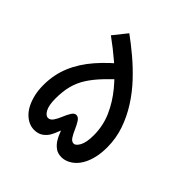

<svg xmlns="http://www.w3.org/2000/svg" viewBox="-174 -780 914 914"><g transform="rotate(45 283.5 -323.0)"><path d="M189 0Q170 0 152.5 -8Q135 -16 119.5 -31.5Q104 -47 93 -69.5Q82 -92 75.5 -120Q69 -148 69 -183Q69 -252 94 -312Q119 -372 167 -427Q215 -482 283 -535L334 -484Q286 -440 252 -404.5Q218 -369 196.5 -335.5Q175 -302 165 -264.5Q155 -227 155 -178Q155 -132 167.5 -109.5Q180 -87 195 -87Q210 -87 220.5 -102.5Q231 -118 239.5 -139Q248 -160 258 -176.5Q268 -193 281 -193Q295 -193 305.5 -176.5Q316 -160 325 -139Q334 -118 344 -102.5Q354 -87 368 -87Q382 -87 395 -111Q408 -135 408 -183Q408 -246 383.5 -302Q359 -358 318 -407.5Q277 -457 228 -499Q179 -541 129 -577L184 -646Q224 -617 267.5 -580.5Q311 -544 351.5 -501Q392 -458 424 -408Q456 -358 475 -303Q494 -248 494 -188Q494 -149 487 -119Q480 -89 468 -66.5Q456 -44 440.5 -29.5Q425 -15 407.5 -7.5Q390 0 373 0Q347 0 330 -13Q313 -26 302.5 -43.5Q292 -61 287.5 -74Q283 -87 281 -88Q280 -87 275.5 -74Q271 -61 261.5 -43.5Q252 -26 234 -13Q216 0 189 0Z"/></g></svg>

Font: Cairo Play SemiBold
Style: Regular
Weight: 600
Designer: Mohamed Gaber, Accademia di Belle Arti di Urbino
Foundry: Kief Type Foundry, Accademia di Belle Arti di Urbino
Version: Version 3.130;gftools[0.9.24]